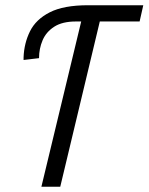

<svg xmlns="http://www.w3.org/2000/svg" viewBox="-20 -713 567 733"><path d="M138 0 290 -631H270Q218 -631 187 -611Q156 -591 142.5 -559Q129 -527 129 -491L70 -484V-494Q72 -548 94.5 -593.5Q117 -639 170 -666Q223 -693 316 -693H527L513 -631H361L210 0Z"/></svg>

Font: Ubuntu Sans Condensed
Style: Italic
Weight: 400
Width: 3
Italic angle: -13.5°
Designer: Dalton Maag Ltd
Foundry: Dalton Maag Ltd
Version: Version 1.006; ttfautohint (v1.8.4.7-5d5b)